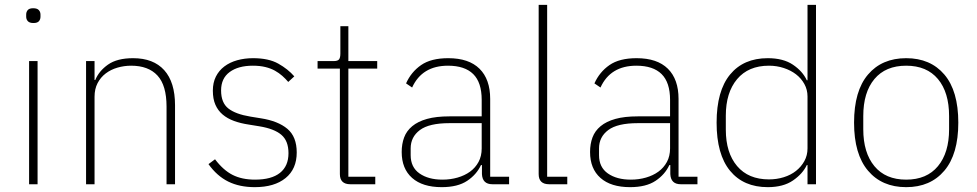

<svg xmlns="http://www.w3.org/2000/svg" viewBox="-20 -760 4030 792"><path d="M118 -665Q102 -665 95 -672.5Q88 -680 88 -691V-700Q88 -711 94.5 -718.5Q101 -726 117 -726Q133 -726 140 -718.5Q147 -711 147 -700V-691Q147 -680 140.5 -672.5Q134 -665 118 -665ZM100 -508H135V0H100Z M335 0V-508H370V-430H373Q388 -467 425.5 -493.5Q463 -520 529 -520Q613 -520 657.5 -470.5Q702 -421 702 -326V0H667V-320Q667 -408 629.5 -448.5Q592 -489 521 -489Q492 -489 464.5 -481Q437 -473 416 -457Q395 -441 382.5 -417Q370 -393 370 -361V0Z M1031 12Q968 12 921.5 -11Q875 -34 840 -83L867 -103Q901 -58 939.5 -38.5Q978 -19 1032 -19Q1100 -19 1135 -47Q1170 -75 1170 -128Q1170 -179 1140.5 -204Q1111 -229 1050 -239L1007 -246Q973 -251 945.5 -261Q918 -271 898.5 -287.5Q879 -304 868.5 -328Q858 -352 858 -386Q858 -419 870.5 -444Q883 -469 905.5 -486Q928 -503 958.5 -511.5Q989 -520 1024 -520Q1088 -520 1128 -497.5Q1168 -475 1194 -445L1169 -422Q1158 -435 1144.5 -447Q1131 -459 1114 -468.5Q1097 -478 1074.5 -483.5Q1052 -489 1023 -489Q963 -489 927.5 -463Q892 -437 892 -387Q892 -336 922 -312.5Q952 -289 1013 -279L1056 -272Q1127 -261 1165.5 -228.5Q1204 -196 1204 -131Q1204 -63 1158 -25.5Q1112 12 1031 12Z M1425 0Q1382 0 1382 -42V-477H1290V-508H1356Q1373 -508 1378.5 -515Q1384 -522 1384 -539V-652H1417V-508H1536V-477H1417V-31H1528V0Z M2011 0Q1970 0 1968 -42V-79H1964Q1946 -40 1907 -14Q1868 12 1802 12Q1723 12 1680 -26Q1637 -64 1637 -133Q1637 -166 1647 -193Q1657 -220 1680.5 -239.5Q1704 -259 1741.5 -269.5Q1779 -280 1834 -280H1967V-348Q1967 -420 1932 -454.5Q1897 -489 1828 -489Q1721 -489 1680 -399L1655 -416Q1676 -463 1717 -491.5Q1758 -520 1829 -520Q1914 -520 1958 -476.5Q2002 -433 2002 -352V-31H2080V0ZM1805 -19Q1838 -19 1867.5 -27.5Q1897 -36 1919 -52Q1941 -68 1954 -92Q1967 -116 1967 -148V-252H1834Q1750 -252 1712 -223.5Q1674 -195 1674 -148V-120Q1674 -70 1710.5 -44.5Q1747 -19 1805 -19Z M2245 0Q2202 0 2202 -42V-740H2237V-31H2320V0Z M2788 0Q2747 0 2745 -42V-79H2741Q2723 -40 2684 -14Q2645 12 2579 12Q2500 12 2457 -26Q2414 -64 2414 -133Q2414 -166 2424 -193Q2434 -220 2457.5 -239.5Q2481 -259 2518.5 -269.5Q2556 -280 2611 -280H2744V-348Q2744 -420 2709 -454.5Q2674 -489 2605 -489Q2498 -489 2457 -399L2432 -416Q2453 -463 2494 -491.5Q2535 -520 2606 -520Q2691 -520 2735 -476.5Q2779 -433 2779 -352V-31H2857V0ZM2582 -19Q2615 -19 2644.5 -27.5Q2674 -36 2696 -52Q2718 -68 2731 -92Q2744 -116 2744 -148V-252H2611Q2527 -252 2489 -223.5Q2451 -195 2451 -148V-120Q2451 -70 2487.5 -44.5Q2524 -19 2582 -19Z M3311 -79H3308Q3291 -43 3251 -15.5Q3211 12 3147 12Q3047 12 2991.5 -55.5Q2936 -123 2936 -254Q2936 -385 2991.5 -452.5Q3047 -520 3147 -520Q3211 -520 3251 -493Q3291 -466 3308 -429H3311V-740H3346V0H3311ZM3152 -20Q3184 -20 3213 -29Q3242 -38 3263.5 -55Q3285 -72 3298 -95.5Q3311 -119 3311 -148V-362Q3311 -390 3298 -413.5Q3285 -437 3263.5 -453.5Q3242 -470 3213 -479.5Q3184 -489 3152 -489Q3067 -489 3020.5 -433.5Q2974 -378 2974 -283V-225Q2974 -130 3020.5 -75Q3067 -20 3152 -20Z M3718 12Q3618 12 3560.5 -56Q3503 -124 3503 -254Q3503 -385 3560.5 -452.5Q3618 -520 3718 -520Q3818 -520 3875.5 -452.5Q3933 -385 3933 -254Q3933 -124 3875.5 -56Q3818 12 3718 12ZM3718 -19Q3803 -19 3849 -74.5Q3895 -130 3895 -227V-281Q3895 -379 3849 -434Q3803 -489 3718 -489Q3633 -489 3587 -434Q3541 -379 3541 -281V-227Q3541 -130 3587 -74.5Q3633 -19 3718 -19Z"/></svg>

Font: IBM Plex Sans Devanagari ExtraLight
Style: Regular
Weight: 200
Designer: Mike Abbink, Paul van der Laan, Pieter van Rosmalen, Erin McLaughlin
Foundry: Bold Monday
Version: Version 1.1